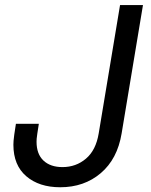

<svg xmlns="http://www.w3.org/2000/svg" viewBox="-20 -748 611 777"><path d="M223.6 9.8Q138.2 9.8 86.2 -34.9Q34.2 -79.6 34.2 -162.1Q34.2 -169.4 34.9 -178.5Q35.6 -187.5 37.8 -203.6Q40 -219.7 44.4 -247.1H137.2Q133.3 -221.7 131.1 -207.8Q128.9 -193.8 128.4 -186.8Q127.9 -179.7 127.9 -174.3Q127.9 -124.5 156 -98.1Q184.1 -71.8 232.9 -71.8Q287.6 -71.8 327.9 -106Q368.2 -140.1 379.4 -208L465.8 -727.5H558.6L472.2 -208Q455.1 -104.5 387.9 -47.4Q320.8 9.8 223.6 9.8Z"/></svg>

Font: Inter
Style: Italic
Weight: 400
Italic angle: -9.3988°
Designer: Rasmus Andersson
Foundry: rsms
Version: Version 4.001;git-66647c0bb